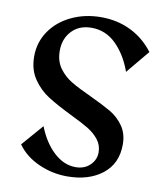

<svg xmlns="http://www.w3.org/2000/svg" viewBox="-83 -795 730 872"><g transform="rotate(10 282.0 -358.5)"><path d="M556 -610 467 -503Q441 -577 393 -625Q345 -673 279 -673Q222 -673 188 -637Q154 -601 154 -546Q154 -498 177.5 -465.5Q201 -433 235.5 -412.5Q270 -392 329 -365Q389 -337 425 -316Q461 -295 485.5 -260Q510 -225 510 -175Q510 -87 447.5 -38Q385 11 285 11Q216 11 153 -17.5Q90 -46 55 -96L141 -195Q169 -123 215.5 -80Q262 -37 316 -37Q357 -37 382.5 -62Q408 -87 408 -121Q408 -154 388 -179.5Q368 -205 337 -223.5Q306 -242 254 -267Q187 -300 145 -326.5Q103 -353 73.5 -396Q44 -439 44 -500Q44 -565 79.5 -617Q115 -669 177 -698.5Q239 -728 314 -728Q389 -728 451 -697.5Q513 -667 556 -610Z"/></g></svg>

Font: Amita
Style: Bold
Weight: 700
Designer: Eduardo Rodriguez Tunni, Modular Infotech, Brian J. Bonislawsky
Foundry: Eduardo Rodriguez Tunni, Modular Infotech, Brian J. Bonislawsky
Version: Version 1.003